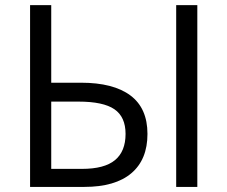

<svg xmlns="http://www.w3.org/2000/svg" viewBox="-20 -734 893 754"><path d="M98.1 0V-713.9H181.2V-409.2H297.9Q425.3 -409.2 492.2 -359.1Q559.1 -309.1 559.1 -208Q559.1 -107.4 495.8 -53.7Q432.6 0 311 0ZM181.2 -70.8H301.8Q390.1 -70.8 431.6 -105.2Q473.1 -139.6 473.1 -208Q473.1 -274.9 429.4 -304.9Q385.7 -335 288.1 -335H181.2ZM754.9 0H671.9V-713.9H754.9Z"/></svg>

Font: HunimalSansv1.5
Style: Regular
Weight: 400
Foundry: Ascender Corporation
Version: Version 1.10